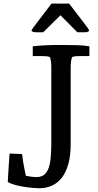

<svg xmlns="http://www.w3.org/2000/svg" viewBox="-20 -949 540 1056"><path d="M470.7 -780.3Q464.8 -771.5 444.8 -771.5H405.3L312.5 -865.2L217.8 -771.5H180.2Q158.7 -771.5 152.8 -780.3Q155.3 -785.2 157.5 -789.1Q159.7 -793 163.6 -798.3L263.2 -929.2H360.4L460.4 -798.3Q463.9 -793 466.3 -789.1Q468.8 -785.2 470.7 -780.3ZM368.7 -154.3Q368.7 -94.2 356.4 -49.1Q344.2 -3.9 321.8 26.1Q299.3 56.2 267.1 71.3Q234.9 86.4 194.8 86.4Q181.2 86.4 157.5 84.2Q133.8 82 108.4 77.9Q83 73.7 59.6 67.1Q36.1 60.5 22.9 51.8Q22.9 49.8 23.4 40.8Q23.9 31.7 24.9 13.4Q25.9 -4.9 27.8 -33.7Q29.8 -62.5 32.7 -104.5L101.6 -101.6Q103.5 -82 106.9 -61.3Q110.4 -40.5 113.8 -22.9Q117.7 -2.4 122.1 17.6Q131.8 19.5 142.1 21.5Q150.9 22.9 160.9 23.9Q170.9 24.9 180.7 24.9Q207.5 24.9 223.9 11.2Q240.2 -2.4 248.5 -27.8Q256.8 -53.2 259.5 -89.6Q262.2 -126 262.2 -171.4V-576.7Q262.2 -615.2 254.4 -635.3Q244.1 -639.2 231.4 -639.9Q218.8 -640.6 204.1 -640.6H160.2V-694.3Q193.8 -698.2 230.7 -700Q267.6 -701.7 312 -701.7Q359.4 -701.7 400.1 -700.7Q440.9 -699.7 471.7 -694.3V-640.6H426.8Q412.1 -640.6 399.4 -639.9Q386.7 -639.2 376.5 -635.3Q368.7 -613.8 368.7 -576.2Z"/></svg>

Font: Tienne
Style: Regular
Weight: 400
Designer: vernon adams
Foundry: vernon adams
Version: Version 1.001